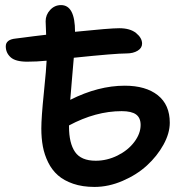

<svg xmlns="http://www.w3.org/2000/svg" viewBox="-20 -780 737 762"><path d="M355 -38.1Q307.1 -38.1 270.3 -50.8Q233.4 -63.5 209.7 -84.5Q186 -105.5 171.1 -135.7Q156.2 -166 150.1 -198.7Q144 -231.4 144 -270Q144 -313.5 154.1 -412.1Q164.1 -510.7 165 -539.1Q125.5 -535.2 87.9 -535.2Q41.5 -535.2 22.2 -552.7Q2.9 -570.3 2.9 -596.2Q2.9 -623 42 -627Q49.3 -627.9 70.6 -630.6Q91.8 -633.3 116 -636.5Q140.1 -639.6 163.1 -642.1Q161.1 -680.2 161.1 -695.8Q161.1 -721.2 179 -740.5Q196.8 -759.8 222.2 -759.8Q277.8 -759.8 277.8 -653.8Q416 -668 453.1 -668Q496.6 -668 520.3 -648.7Q543.9 -629.4 543.9 -606.9Q543.9 -589.4 526.1 -578.6Q508.3 -567.9 481.9 -567.9Q437.5 -567.9 272.9 -550.8Q271 -525.4 265.9 -469Q260.7 -412.6 258.8 -383.8Q370.1 -439.9 475.1 -439.9Q558.6 -439.9 606.2 -402.1Q653.8 -364.3 653.8 -293Q653.8 -251 628.7 -205.6Q603.5 -160.2 563.2 -123.3Q522.9 -86.4 467 -62.3Q411.1 -38.1 355 -38.1ZM253.9 -276.9Q253.9 -211.9 277.8 -177Q301.8 -142.1 359.9 -142.1Q404.8 -142.1 446.5 -162.8Q488.3 -183.6 513.2 -216.8Q538.1 -250 538.1 -284.2Q538.1 -312.5 520 -325.7Q502 -338.9 462.9 -338.9Q359.9 -338.9 253.9 -282.2Z"/></svg>

Font: Shantell Sans Irregular
Style: Regular
Weight: 500
Designer: Stephen Nixon, Anya Danilova, Shantell Martin
Foundry: Arrow Type
Version: Version 1.006;[9816181b4]